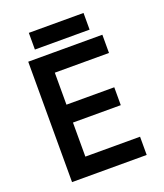

<svg xmlns="http://www.w3.org/2000/svg" viewBox="-153 -948 895 1049"><g transform="rotate(-20 295.0 -423.5)"><path d="M83 0V-700H514V-594H199V-408H477V-304H199V-106H517V0ZM140 -750V-847H458V-750Z"/></g></svg>

Font: Figtree Light SemiBold
Style: Regular
Weight: 600
Version: Version 2.002